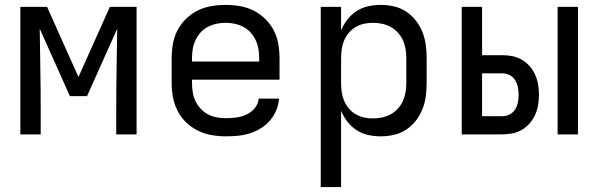

<svg xmlns="http://www.w3.org/2000/svg" viewBox="-20 -548 2440 783"><path d="M63 0V-520H172L300 -234L428 -520H537V0H454V-104Q454 -186 455.5 -267.5Q457 -349 458 -431L335 -156H265L142 -431Q143 -349 144.5 -267.5Q146 -186 146 -104V0Z M902 8Q873 8 843.5 3Q814 -2 787.5 -15Q761 -28 739.5 -48.5Q718 -69 704.5 -95.5Q691 -122 685.5 -151Q680 -180 680 -210V-310Q680 -339 685 -368.5Q690 -398 703.5 -424Q717 -450 738.5 -471Q760 -492 786 -505Q812 -518 841.5 -523Q871 -528 900 -528Q929 -528 958.5 -523Q988 -518 1014 -505Q1040 -492 1061.5 -471Q1083 -450 1096.5 -424Q1110 -398 1115 -368.5Q1120 -339 1120 -310V-223H763V-210Q763 -191 766 -172Q769 -153 777 -136Q785 -119 798.5 -104.5Q812 -90 828.5 -81.5Q845 -73 864 -69.5Q883 -66 902 -66Q924 -66 945 -69Q966 -72 985.5 -81Q1005 -90 1019 -107Q1033 -124 1035 -146H1118Q1116 -121 1106.5 -98Q1097 -75 1081 -56.5Q1065 -38 1044 -25Q1023 -12 999.5 -4.5Q976 3 951.5 5.5Q927 8 902 8ZM763 -297H1037V-310Q1037 -329 1034 -347.5Q1031 -366 1023 -383.5Q1015 -401 1002.5 -415Q990 -429 973 -438Q956 -447 937.5 -451Q919 -455 900 -455Q881 -455 862.5 -451Q844 -447 827 -438Q810 -429 797.5 -415Q785 -401 777 -383.5Q769 -366 766 -347.5Q763 -329 763 -310Z M1288 215V-520H1371V-424Q1381 -448 1397 -468.5Q1413 -489 1434.5 -503Q1456 -517 1481.5 -522.5Q1507 -528 1532 -528Q1560 -528 1586.5 -522Q1613 -516 1636 -501Q1659 -486 1676 -464Q1693 -442 1703 -416.5Q1713 -391 1716.5 -364Q1720 -337 1720 -310V-210Q1720 -183 1716.5 -156Q1713 -129 1703 -103.5Q1693 -78 1676 -56Q1659 -34 1636 -19Q1613 -4 1586.5 2Q1560 8 1532 8Q1507 8 1481.5 2.5Q1456 -3 1434.5 -17Q1413 -31 1397 -51.5Q1381 -72 1371 -96V215ZM1501 -65Q1520 -65 1538.5 -69Q1557 -73 1573.5 -82Q1590 -91 1603 -105.5Q1616 -120 1623.5 -137Q1631 -154 1634 -172.5Q1637 -191 1637 -210V-310Q1637 -329 1634 -347.5Q1631 -366 1623.5 -383Q1616 -400 1603 -414.5Q1590 -429 1573.5 -438Q1557 -447 1538.5 -451Q1520 -455 1501 -455Q1482 -455 1464 -451Q1446 -447 1430 -437.5Q1414 -428 1402 -413.5Q1390 -399 1383 -382Q1376 -365 1373.5 -346.5Q1371 -328 1371 -310V-210Q1371 -192 1373.5 -173.5Q1376 -155 1383 -138Q1390 -121 1402 -106.5Q1414 -92 1430 -82.5Q1446 -73 1464 -69Q1482 -65 1501 -65Z M2254 0V-520H2337V0ZM1863 0V-520H1946V-323H2028Q2049 -323 2069.5 -319Q2090 -315 2108 -304.5Q2126 -294 2140 -278Q2154 -262 2162.5 -243Q2171 -224 2174.5 -203Q2178 -182 2178 -161Q2178 -141 2174.5 -120Q2171 -99 2162.5 -80Q2154 -61 2140 -45Q2126 -29 2108 -18.5Q2090 -8 2069.5 -4Q2049 0 2028 0ZM2028 -74Q2044 -74 2058 -81Q2072 -88 2080.5 -101.5Q2089 -115 2092 -130.5Q2095 -146 2095 -161Q2095 -177 2092 -192.5Q2089 -208 2080.5 -221.5Q2072 -235 2058 -242Q2044 -249 2028 -249H1946V-74Z"/></svg>

Font: Nova Nerd Font
Style: Regular
Weight: 400
Designer: Belleve Invis
Foundry: Belleve Invis
Version: Version 24.1.4; ttfautohint (v1.8.4);Nerd Fonts 3.1.1